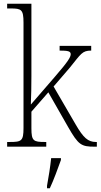

<svg xmlns="http://www.w3.org/2000/svg" viewBox="-20 -780 535 1021"><path d="M18 0H226V-25H219C158 -25 147 -30 147 -98V-186L237 -289L342 -105C397 -9 412 0 483 0H495V-25H490C448 -25 423 -48 383 -117L265 -320L351 -420C411 -494 417 -511 465 -511V-536H297V-511C340 -511 356 -508 356 -492C356 -477 344 -455 272 -372L144 -224C146 -265 147 -330 147 -374V-760H18V-735H37C93 -735 105 -730 105 -660V-99C105 -30 94 -25 32 -25H18ZM230 208V221H245C264 181 289 113 304 71V61H252C247 109 239 159 230 208Z"/></svg>

Font: Noto Serif Thai SemiCondensed ExtraLight
Style: Regular
Weight: 200
Width: 4
Designer: Monotype Design Team
Foundry: Monotype Imaging Inc.
Version: Version 2.002